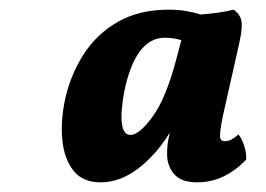

<svg xmlns="http://www.w3.org/2000/svg" viewBox="-20 -737 549 397"><path d="M463 -717Q476 -708 479 -694.5Q482 -681 475 -649L441 -498Q434 -463 435 -454Q436 -445 445 -445Q458 -445 473 -459Q480 -451 485 -435Q490 -419 489 -407Q444 -360 388 -360Q355 -360 340.5 -376.5Q326 -393 325.5 -416.5Q325 -440 331 -461H330Q302 -416 265 -388Q228 -360 188 -360Q151 -360 132 -384Q113 -408 109 -446.5Q105 -485 114 -529Q125 -581 152.5 -624Q180 -667 224 -692Q268 -717 329 -717Q349 -717 366 -714Q383 -711 395 -707Q435 -710 463 -717ZM237 -548Q229 -505 232 -481.5Q235 -458 250 -458Q268 -458 296 -496.5Q324 -535 346 -620L355 -654Q338 -659 321 -659Q260 -659 237 -548Z"/></svg>

Font: Vollkorn
Style: Bold Italic
Weight: 700
Italic angle: -11°
Designer: Friedrich Althausen
Foundry: Friedrich Althausen
Version: Version 5.000; ttfautohint (v1.8.3)